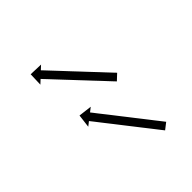

<svg xmlns="http://www.w3.org/2000/svg" viewBox="-21 -554 443 443"><g transform="rotate(45 201.0 -332.5)"><path d="M367.9 -387.6C368.4 -388 369 -388.4 369.5 -388.8L357.2 -404.6C356.7 -404.1 356.1 -403.7 355.6 -403.3C354.1 -402.2 352.7 -401 351.2 -399.9C348.9 -398.1 346.6 -396.3 344.3 -394.5C341.3 -392.2 338.4 -389.9 335.4 -387.5C331.9 -384.8 328.3 -382 324.8 -379.3C320.9 -376.2 317 -373.1 313 -370.1C308.8 -366.8 304.6 -363.5 300.4 -360.2C296.1 -356.8 291.8 -353.5 287.4 -350.1C283.1 -346.7 278.8 -343.3 274.4 -339.9C270.2 -336.6 266 -333.3 261.8 -330.1C257.9 -327 254 -323.9 250 -320.9C246.5 -318.1 243 -315.4 239.5 -312.6C236.5 -310.3 233.5 -308 230.6 -305.6C228.3 -303.8 226 -302.1 223.7 -300.3C222.2 -299.1 220.7 -298 219.3 -296.8C218.7 -296.4 218.2 -296 217.7 -295.6L209.6 -306L205.6 -273.4L238.1 -269.4L230 -279.8C230.5 -280.2 231.1 -280.6 231.6 -281C233.1 -282.2 234.5 -283.4 236 -284.5C238.3 -286.3 240.6 -288.1 242.9 -289.9C245.9 -292.2 248.8 -294.5 251.8 -296.8C255.3 -299.6 258.8 -302.3 262.4 -305.1C266.3 -308.2 270.2 -311.2 274.1 -314.3C278.3 -317.6 282.5 -320.9 286.7 -324.1C291.1 -327.5 295.4 -330.9 299.8 -334.3C304.1 -337.7 308.4 -341.1 312.8 -344.5C317 -347.8 321.2 -351 325.4 -354.3C329.3 -357.4 333.2 -360.5 337.1 -363.5C340.7 -366.3 344.2 -369 347.7 -371.8C350.7 -374.1 353.6 -376.4 356.6 -378.7C358.9 -380.5 361.2 -382.3 363.5 -384.1C365 -385.3 366.4 -386.4 367.9 -387.6ZM209.5 -388.7C210 -389.1 210.4 -389.6 210.9 -390L197.2 -404.6C196.8 -404.2 196.3 -403.7 195.8 -403.3C194.4 -402 193.1 -400.7 191.7 -399.4C189.6 -397.5 187.5 -395.5 185.4 -393.5C182.6 -390.9 179.9 -388.4 177.2 -385.8C173.9 -382.8 170.7 -379.7 167.4 -376.7C163.8 -373.3 160.2 -369.9 156.6 -366.5C152.7 -362.9 148.8 -359.2 145 -355.6C141 -351.9 137 -348.1 133 -344.4C129 -340.6 125 -336.9 121 -333.1C117.1 -329.5 113.2 -325.9 109.4 -322.3C105.8 -318.9 102.1 -315.5 98.5 -312.1C95.3 -309 92 -306 88.8 -303C86.1 -300.4 83.3 -297.8 80.6 -295.3C78.5 -293.3 76.3 -291.3 74.2 -289.3C72.9 -288 71.5 -286.8 70.2 -285.5C69.7 -285 69.2 -284.6 68.7 -284.1L59.7 -293.8L58.6 -261L91.4 -259.9L82.4 -269.6C82.9 -270 83.3 -270.5 83.8 -270.9C85.2 -272.2 86.5 -273.5 87.9 -274.7C90 -276.7 92.1 -278.7 94.2 -280.7C97 -283.2 99.7 -285.8 102.5 -288.4C105.7 -291.4 109 -294.5 112.2 -297.5C115.8 -300.9 119.4 -304.3 123.1 -307.7C126.9 -311.3 130.8 -314.9 134.7 -318.6C138.7 -322.3 142.7 -326 146.7 -329.8C150.6 -333.5 154.6 -337.3 158.6 -341C162.5 -344.6 166.4 -348.3 170.3 -351.9C173.9 -355.3 177.5 -358.7 181.1 -362.1C184.4 -365.1 187.6 -368.2 190.8 -371.2C193.6 -373.8 196.3 -376.3 199.1 -378.9C201.2 -380.9 203.3 -382.9 205.4 -384.8C206.8 -386.1 208.1 -387.4 209.5 -388.7Z"/></g></svg>

Font: FRB American Cursive Just Arrows Medium
Style: Italic
Weight: 500
Italic angle: -25°
Version: Version 2.0;Modular Font Editor K font №1